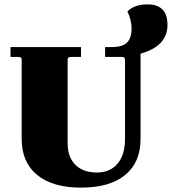

<svg xmlns="http://www.w3.org/2000/svg" viewBox="-20 -845 785 877"><path d="M350 12Q220 12 149.5 -46Q79 -104 79 -210V-573Q79 -585 65 -585H28V-630H350V-585H303Q289 -585 289 -573V-190Q289 -127 324.5 -92Q360 -57 422 -57Q483 -57 517 -97.5Q551 -138 551 -210V-573Q551 -585 537 -585H460V-630H492Q539 -630 560 -650.5Q581 -671 581 -715Q581 -752 562 -793Q594 -825 654 -825Q745 -825 745 -731Q745 -634 622 -600V-210Q622 -103 551.5 -45.5Q481 12 350 12Z"/></svg>

Font: Arapey Black
Style: Regular
Weight: 900
Designer: Eduardo Rodriguez Tunni
Foundry: Eduardo Rodriguez Tunni
Version: Version 4.000